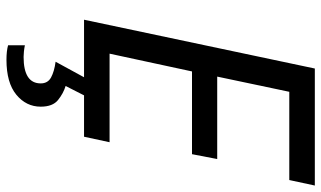

<svg xmlns="http://www.w3.org/2000/svg" viewBox="-220 -534 994 594"><g transform="rotate(90 277.0 -237.0)"><path d="M41 0 192 -714H554L537 -635H264L217 -412H472L457 -334H201L146 -79H420L403 0ZM165 240Q138 240 120 235V183Q130 185 139.5 186Q149 187 156 187Q238 187 238 134Q238 112 219.5 102Q201 92 171 88L219 0H275L246 57Q269 64 289.5 80.5Q310 97 310 134Q310 179 273 209.5Q236 240 165 240Z"/></g></svg>

Font: Noto Sans
Style: Italic
Weight: 400
Italic angle: -12°
Designer: Monotype Design Team
Foundry: Monotype Imaging Inc.
Version: Version 2.013; ttfautohint (v1.8.4.7-5d5b)